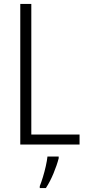

<svg xmlns="http://www.w3.org/2000/svg" viewBox="-20 -734 444 975"><path d="M83 0V-714H139V-51H384V0ZM278 70Q269 105 251.5 147Q234 189 213 221H182V211Q189 194 197.5 166.5Q206 139 212.5 110Q219 81 221 61H278Z"/></svg>

Font: Noto Sans Gurmukhi UI Condensed Light
Style: Regular
Weight: 300
Width: 3
Designer: Jelle Bosma - Monotype Design Team
Foundry: Monotype Imaging Inc.
Version: Version 2.004; ttfautohint (v1.8.4.7-5d5b)